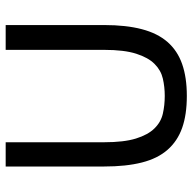

<svg xmlns="http://www.w3.org/2000/svg" viewBox="-21 -647 682 680"><g transform="rotate(-90 320.0 -307.0)"><path d="M571.3 -279.3Q571.3 -201.2 556.6 -145.5Q542 -89.8 511.2 -54.7Q480.5 -19.5 433.1 -2.9Q385.7 13.7 320.3 13.7Q253.9 13.7 207 -2.9Q160.2 -19.5 129.4 -54.7Q98.6 -89.8 84.5 -145.5Q70.3 -201.2 70.3 -279.3V-627.9H156.2V-279.3Q156.2 -209 169.4 -166.5Q182.6 -124 205.1 -101.1Q227.5 -78.1 257.3 -71.3Q287.1 -64.5 320.3 -64.5Q352.5 -64.5 381.8 -71.3Q411.1 -78.1 433.6 -100.6Q456.1 -123 469.7 -165.5Q483.4 -208 483.4 -279.3V-627.9H571.3V-279.3Z"/></g></svg>

Font: Myanmar PaOh One
Style: Regular
Weight: 400
Designer: Debbi Hosken
Foundry: SIL
Version: Version 2.8